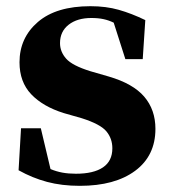

<svg xmlns="http://www.w3.org/2000/svg" viewBox="-20 -583 551 620"><path d="M272 -353 331.1 -335.9Q409.7 -313 445.8 -270.8Q481.9 -228.5 481.9 -167Q481.9 -80.1 416.5 -31.5Q351.1 17.1 237.8 17.1Q179.7 17.1 132.1 4.4Q84.5 -8.3 40 -33.2L47.9 -168.9H111.8L143.1 -37.1Q161.6 -29.3 181.4 -25.6Q201.2 -22 225.1 -22Q282.2 -22 312.5 -42.5Q342.8 -63 342.8 -104Q342.8 -135.7 323.5 -158.9Q304.2 -182.1 244.1 -201.2L186 -217.8Q118.7 -238.8 80.8 -278.6Q43 -318.4 43 -381.8Q43 -460.9 102.3 -512Q161.6 -563 272 -563Q322.3 -563 363.5 -551.3Q404.8 -539.6 449.2 -518.1L440.9 -392.1H384.8L347.2 -509.8Q331.1 -517.6 314.2 -521.2Q297.4 -524.9 274.9 -524.9Q229.5 -524.9 201.7 -503.2Q173.8 -481.4 173.8 -443.8Q173.8 -416 193.6 -393.6Q213.4 -371.1 272 -353Z"/></svg>

Font: Source Han Serif JP Heavy
Style: Regular
Weight: 900
Designer: Ryoko NISHIZUKA  (kana & ideographs); Frank Grießhammer (Latin, Greek & Cyrillic); Wenlong ZHANG  (bopomofo); Sandoll Co
Foundry: Adobe Systems Incorporated
Version: Version 1.001;PS 1.001;hotconv 16.6.54;makeotf.lib2.5.65590